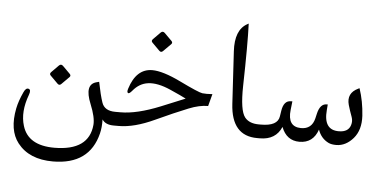

<svg xmlns="http://www.w3.org/2000/svg" viewBox="-61 -857 2464 1246"><g transform="rotate(5 1171.0 -234.0)"><path d="M695.8 0Q641.1 0 620.1 -33.2Q621.1 19.5 611.3 58.6Q560.5 265.6 323.2 266.6Q167.5 267.1 91.3 169.4Q27.3 86.9 55.7 -55.7Q65.9 -106 93.3 -164.6Q106.9 -194.8 124.5 -189.5Q142.6 -184.6 129.9 -150.4Q87.4 -36.6 115.2 53.2Q152.8 177.7 324.7 177.2Q548.8 176.3 564 7.3Q568.4 -41 533.7 -126Q482.9 -250 559.6 -270L576.7 -274.4Q593.8 -188.5 609.4 -142.6Q627 -89.4 698.2 -89.4H706.1Q723.1 -89.4 723.1 -47.9V-44.9Q723.1 0 706.1 0ZM334.5 -356.5 381.6 -309.4Q392.7 -298.3 382.1 -287.8L332.9 -238.5Q320.7 -226.9 309 -238.5L260.3 -287.2Q248.7 -298.3 262 -311L307.4 -357Q320.7 -370.3 334.5 -356.5Z M1315.9 -258.8 1294.9 -179.7Q1237.8 -179.7 1169.9 -152.3Q1079.6 -116.2 960.4 -61Q829.1 0 728 0H701.2Q664.6 0 664.6 -44.9V-47.9Q664.6 -89.4 701.2 -89.4H732.4Q838.4 -89.4 989.7 -150.9Q1030.8 -167.5 1145.5 -214.8Q1115.7 -230.5 1040.5 -263.7Q955.1 -301.3 894 -293Q836.9 -285.6 795.9 -235.4Q778.3 -214.4 770.5 -217.8Q760.3 -222.2 768.1 -246.6Q809.6 -379.4 913.6 -379.9Q982.9 -379.9 1099.6 -323.2Q1226.1 -261.7 1250.5 -258.8Q1274.9 -255.9 1315.9 -258.8ZM973.7 -627 1020.7 -579.9Q1031.8 -568.8 1021.3 -558.3L972 -509Q959.8 -497.4 948.2 -509L899.5 -557.7Q887.8 -568.8 901.1 -581.6L946.5 -627.5Q959.8 -640.8 973.7 -627Z M1629.9 0Q1462.4 0 1450.2 -206.5L1430.2 -547.9Q1421.9 -687.5 1502.4 -731L1510.7 -735.4Q1516.1 -602.1 1509.8 -330.1Q1506.3 -169.4 1541.5 -125.5Q1570.8 -89.4 1632.3 -89.4H1640.1Q1657.2 -89.4 1657.2 -47.9V-44.9Q1657.2 0 1640.1 0Z M2146 0Q2113.8 0 2095.2 -8.8Q2044.9 -32.7 2024.9 -89.8Q1994.1 0 1904.8 0Q1820.8 0 1787.6 -86.4Q1750.5 0 1647.5 0H1635.3Q1598.6 0 1598.6 -44.9V-47.9Q1598.6 -89.4 1635.3 -89.4H1647Q1754.9 -89.4 1764.6 -152.8L1770.5 -190.4Q1780.8 -257.3 1827.6 -257.3H1836.9L1830.6 -201.2Q1817.9 -90.8 1906.7 -89.4Q1978 -88.9 1995.1 -160.6L2002.4 -191.9Q2017.6 -257.3 2061 -257.3H2067.4L2064.5 -220.7Q2052.7 -88.9 2154.8 -90.3Q2215.8 -90.8 2230 -137.2Q2238.3 -163.6 2229 -189.5Q2213.9 -230.5 2203.6 -266.1Q2182.6 -341.8 2255.4 -376.5L2263.7 -380.4Q2291.5 -297.4 2297.4 -203.6Q2302.7 -111.3 2255.4 -56.2Q2207.5 -1 2146 0Z"/></g></svg>

Font: Gandom FD
Style: FD
Weight: 400
Foundry: DejaVu fonts team - Redesigned by Saber Rastikerdar - Based on Samim Font
Version: Version 0.6